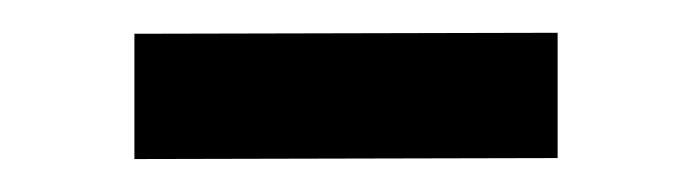

<svg xmlns="http://www.w3.org/2000/svg" viewBox="-20 -316 422 116"><path d="M316.9 -220.5 61.2 -219.9V-295.6L316.9 -296.2Z"/></svg>

Font: Public Sans VF
Style: Regular
Weight: 400
Designer: Pablo Impallari, Rodrigo Fuenzalida (Modified by Dan O. Williams and USWDS)
Version: Version 1.003